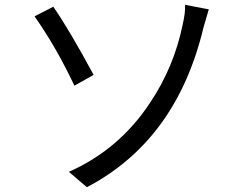

<svg xmlns="http://www.w3.org/2000/svg" viewBox="-20 -753 1040 800"><path d="M267 -37Q477 -130 606 -326Q705 -474 741 -650Q753 -701 751 -733L850 -714L828 -639Q716 -169 342 27ZM202 -725Q270 -627 370 -441L290 -396Q214 -557 124 -685Z"/></svg>

Font: 思源黑体R
Style: Regular
Weight: 400
Designer: Ryoko NISHIZUKA  (kana & ideographs); Paul D. Hunt (Latin, Greek & Cyrillic); Wenlong ZHANG  (bopomofo); Sandoll Communi
Foundry: Adobe Systems Incorporated
Version: Version 1.00 June 24, 2014, initial release